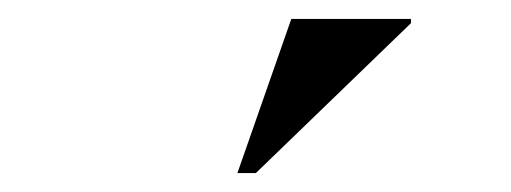

<svg xmlns="http://www.w3.org/2000/svg" viewBox="-20 -752 540 203"><path d="M231 -569 288 -732H414.5V-727.5L250.5 -569Z"/></svg>

Font: Newsreader 72pt
Style: Bold
Weight: 700
Designer: Hugues Gentile
Foundry: Production Type
Version: Version 1.003; ttfautohint (v1.8.3)